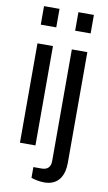

<svg xmlns="http://www.w3.org/2000/svg" viewBox="-99 -771 562 1001"><g transform="rotate(10 182.0 -270.5)"><path d="M132 -625V-723H50V-625ZM314 -625V-723H232V-625ZM132 0V-526H50V0ZM314 61V-526H232V65C232 96 216 113 185 113H141V170C158 176 186 182 210 182C290 182 314 121 314 61Z"/></g></svg>

Font: Archivo Narrow
Style: Regular
Weight: 400
Designer: Hector Gatti
Foundry: Omnibus-Type
Version: Version 1.003;PS 001.003;hotconv 1.0.70;makeotf.lib2.5.58329